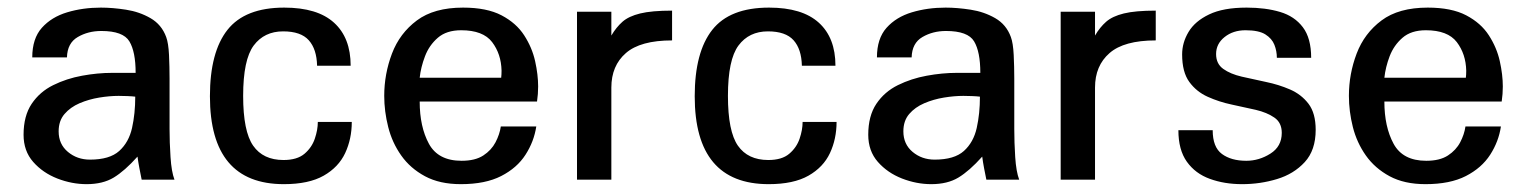

<svg xmlns="http://www.w3.org/2000/svg" viewBox="-20 -465 3952 497"><path d="M330.1 -214.8Q330.1 -170.9 321.8 -133.8Q313.5 -96.7 288.6 -74.2Q263.7 -51.8 212.9 -51.8Q179.7 -51.8 155.8 -71.8Q131.8 -91.8 131.8 -125Q131.8 -152.3 147 -169.9Q162.1 -187.5 186 -197.8Q210 -208 236.8 -212.4Q263.7 -216.8 287.1 -216.8Q296.9 -216.8 309.6 -216.3Q322.3 -215.8 330.1 -214.8ZM431.6 0Q423.8 -20.5 421.4 -58.6Q418.9 -96.7 418.9 -130.9V-261.7Q418.9 -292 417.5 -322.8Q416 -353.5 410.2 -369.1Q398.4 -401.4 369.6 -418Q340.8 -434.6 306.2 -439.9Q271.5 -445.3 241.2 -445.3Q194.3 -445.3 153.8 -433.1Q113.3 -420.9 88.4 -393.1Q63.5 -365.2 63.5 -316.4H153.3Q154.3 -353.5 181.2 -369.1Q208 -384.8 242.2 -384.8Q298.8 -384.8 314.9 -357.9Q331.1 -331.1 331.1 -276.4H270.5Q232.4 -276.4 192.4 -269Q152.3 -261.7 117.7 -244.6Q83 -227.5 62 -196.3Q41 -165 41 -116.2Q41 -74.2 65.9 -45.9Q90.8 -17.6 128.4 -2.9Q166 11.7 204.1 11.7Q246.1 11.7 274.4 -5.4Q302.7 -22.5 335.9 -59.6Q337.9 -44.9 340.8 -29.8Q343.8 -14.6 346.7 0Z M714.8 11.7Q523.4 11.7 523.4 -215.8Q523.4 -330.1 568.8 -387.7Q614.3 -445.3 715.8 -445.3Q801.8 -445.3 844.7 -406.2Q887.7 -367.2 887.7 -294.9Q866.2 -294.9 844.2 -294.9Q822.3 -294.9 800.8 -294.9Q799.8 -337.9 779.3 -360.8Q758.8 -383.8 712.9 -383.8Q664.1 -383.8 636.7 -347.2Q609.4 -310.5 609.4 -216.8Q609.4 -125 635.3 -87.9Q661.1 -50.8 713.9 -50.8Q749 -50.8 768.1 -66.9Q787.1 -83 794.9 -106Q802.7 -128.9 802.7 -149.4Q825.2 -149.4 847.2 -149.4Q869.1 -149.4 890.6 -149.4Q890.6 -105.5 873.5 -68.8Q856.4 -32.2 817.9 -10.3Q779.3 11.7 714.8 11.7Z M1277.3 -263.7H1066.4Q1069.3 -291 1080.1 -319.3Q1090.8 -347.7 1113.3 -367.2Q1135.7 -386.7 1173.8 -386.7Q1230.5 -386.7 1253.9 -356Q1277.3 -325.2 1278.3 -282.2Q1278.3 -271.5 1277.3 -263.7ZM1368.2 -137.7H1276.4Q1273.4 -117.2 1262.7 -96.7Q1252 -76.2 1231 -62.5Q1210 -48.8 1174.8 -48.8Q1114.3 -48.8 1090.3 -92.8Q1066.4 -136.7 1066.4 -202.1H1370.1Q1373 -221.7 1373 -241.2Q1373 -271.5 1365.2 -306.6Q1357.4 -341.8 1336.9 -373.5Q1316.4 -405.3 1278.3 -425.3Q1240.2 -445.3 1178.7 -445.3Q1103.5 -445.3 1059.1 -412.1Q1014.6 -378.9 994.6 -326.2Q974.6 -273.4 974.6 -216.8Q974.6 -176.8 984.9 -136.2Q995.1 -95.7 1018.6 -62.5Q1042 -29.3 1080.1 -8.8Q1118.2 11.7 1172.9 11.7Q1236.3 11.7 1277.3 -9.3Q1318.4 -30.3 1340.3 -64.5Q1362.3 -98.6 1368.2 -137.7Z M1719.7 -360.4V-437.5Q1667 -437.5 1637.2 -430.2Q1607.4 -422.9 1591.3 -408.7Q1575.2 -394.5 1562.5 -373V-434.6H1473.6V0H1562.5V-238.3Q1562.5 -294.9 1600.1 -327.6Q1637.7 -360.4 1719.7 -360.4Z M1969.7 11.7Q1778.3 11.7 1778.3 -215.8Q1778.3 -330.1 1823.7 -387.7Q1869.1 -445.3 1970.7 -445.3Q2056.6 -445.3 2099.6 -406.2Q2142.6 -367.2 2142.6 -294.9Q2121.1 -294.9 2099.1 -294.9Q2077.1 -294.9 2055.7 -294.9Q2054.7 -337.9 2034.2 -360.8Q2013.7 -383.8 1967.8 -383.8Q1918.9 -383.8 1891.6 -347.2Q1864.3 -310.5 1864.3 -216.8Q1864.3 -125 1890.1 -87.9Q1916 -50.8 1968.8 -50.8Q2003.9 -50.8 2022.9 -66.9Q2042 -83 2049.8 -106Q2057.6 -128.9 2057.6 -149.4Q2080.1 -149.4 2102.1 -149.4Q2124 -149.4 2145.5 -149.4Q2145.5 -105.5 2128.4 -68.8Q2111.3 -32.2 2072.8 -10.3Q2034.2 11.7 1969.7 11.7Z M2516.6 -214.8Q2516.6 -170.9 2508.3 -133.8Q2500 -96.7 2475.1 -74.2Q2450.2 -51.8 2399.4 -51.8Q2366.2 -51.8 2342.3 -71.8Q2318.4 -91.8 2318.4 -125Q2318.4 -152.3 2333.5 -169.9Q2348.6 -187.5 2372.6 -197.8Q2396.5 -208 2423.3 -212.4Q2450.2 -216.8 2473.6 -216.8Q2483.4 -216.8 2496.1 -216.3Q2508.8 -215.8 2516.6 -214.8ZM2618.2 0Q2610.4 -20.5 2607.9 -58.6Q2605.5 -96.7 2605.5 -130.9V-261.7Q2605.5 -292 2604 -322.8Q2602.5 -353.5 2596.7 -369.1Q2585 -401.4 2556.2 -418Q2527.3 -434.6 2492.7 -439.9Q2458 -445.3 2427.7 -445.3Q2380.9 -445.3 2340.3 -433.1Q2299.8 -420.9 2274.9 -393.1Q2250 -365.2 2250 -316.4H2339.8Q2340.8 -353.5 2367.7 -369.1Q2394.5 -384.8 2428.7 -384.8Q2485.4 -384.8 2501.5 -357.9Q2517.6 -331.1 2517.6 -276.4H2457Q2418.9 -276.4 2378.9 -269Q2338.9 -261.7 2304.2 -244.6Q2269.5 -227.5 2248.5 -196.3Q2227.5 -165 2227.5 -116.2Q2227.5 -74.2 2252.4 -45.9Q2277.3 -17.6 2314.9 -2.9Q2352.5 11.7 2390.6 11.7Q2432.6 11.7 2460.9 -5.4Q2489.3 -22.5 2522.5 -59.6Q2524.4 -44.9 2527.3 -29.8Q2530.3 -14.6 2533.2 0Z M2971.7 -360.4V-437.5Q2918.9 -437.5 2889.2 -430.2Q2859.4 -422.9 2843.3 -408.7Q2827.1 -394.5 2814.5 -373V-434.6H2725.6V0H2814.5V-238.3Q2814.5 -294.9 2852.1 -327.6Q2889.6 -360.4 2971.7 -360.4Z M3385.7 -128.9Q3385.7 -171.9 3367.2 -196.3Q3348.6 -220.7 3319.3 -233.4Q3290 -246.1 3256.8 -252.9Q3223.6 -259.8 3194.3 -266.6Q3165 -273.4 3146.5 -286.6Q3127.9 -299.8 3127.9 -325.2Q3127.9 -351.6 3149.9 -369.1Q3171.9 -386.7 3204.1 -386.7Q3238.3 -386.7 3255.4 -376Q3272.5 -365.2 3278.8 -349.1Q3285.2 -333 3285.2 -315.4H3374Q3374 -366.2 3352.5 -394.5Q3331.1 -422.9 3293.5 -434.1Q3255.9 -445.3 3207 -445.3Q3146.5 -445.3 3109.9 -427.7Q3073.2 -410.2 3056.6 -382.3Q3040 -354.5 3040 -324.2Q3040 -278.3 3058.6 -252.9Q3077.1 -227.5 3106.4 -214.4Q3135.7 -201.2 3168.5 -194.3Q3201.2 -187.5 3230.5 -180.7Q3259.8 -173.8 3278.8 -160.6Q3297.9 -147.5 3297.9 -121.1Q3297.9 -85.9 3268.6 -67.4Q3239.3 -48.8 3206.1 -48.8Q3167 -48.8 3143.1 -66.4Q3119.1 -84 3119.1 -127.9H3030.3Q3030.3 -77.1 3052.2 -46.4Q3074.2 -15.6 3111.8 -2Q3149.4 11.7 3195.3 11.7Q3242.2 11.7 3285.6 -1.5Q3329.1 -14.6 3357.4 -45.4Q3385.7 -76.2 3385.7 -128.9Z M3774.4 -263.7H3563.5Q3566.4 -291 3577.1 -319.3Q3587.9 -347.7 3610.4 -367.2Q3632.8 -386.7 3670.9 -386.7Q3727.5 -386.7 3751 -356Q3774.4 -325.2 3775.4 -282.2Q3775.4 -271.5 3774.4 -263.7ZM3865.2 -137.7H3773.4Q3770.5 -117.2 3759.8 -96.7Q3749 -76.2 3728 -62.5Q3707 -48.8 3671.9 -48.8Q3611.3 -48.8 3587.4 -92.8Q3563.5 -136.7 3563.5 -202.1H3867.2Q3870.1 -221.7 3870.1 -241.2Q3870.1 -271.5 3862.3 -306.6Q3854.5 -341.8 3834 -373.5Q3813.5 -405.3 3775.4 -425.3Q3737.3 -445.3 3675.8 -445.3Q3600.6 -445.3 3556.2 -412.1Q3511.7 -378.9 3491.7 -326.2Q3471.7 -273.4 3471.7 -216.8Q3471.7 -176.8 3481.9 -136.2Q3492.2 -95.7 3515.6 -62.5Q3539.1 -29.3 3577.1 -8.8Q3615.2 11.7 3669.9 11.7Q3733.4 11.7 3774.4 -9.3Q3815.4 -30.3 3837.4 -64.5Q3859.4 -98.6 3865.2 -137.7Z"/></svg>

Font: Namkio Khamti Book
Style: Regular
Weight: 500
Designer: Debbi Hosken
Foundry: SIL International
Version: Version 3.917